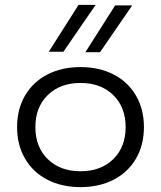

<svg xmlns="http://www.w3.org/2000/svg" viewBox="-20 -757 660 787"><path d="M570 -236Q570 -163 537.5 -107Q505 -51 446 -20.5Q387 10 310 10Q233 10 174 -20.5Q115 -51 82.5 -107Q50 -163 50 -236Q50 -309 82.5 -365Q115 -421 174 -451.5Q233 -482 310 -482Q387 -482 446 -451.5Q505 -421 537.5 -365Q570 -309 570 -236ZM495 -236Q495 -318 444 -367.5Q393 -417 310 -417Q227 -417 176 -367.5Q125 -318 125 -236Q125 -154 176 -104.5Q227 -55 310 -55Q393 -55 444 -104.5Q495 -154 495 -236ZM452 -735H522L390 -543H330ZM302 -737H372L240 -545H180Z"/></svg>

Font: Madhuban Light
Style: Regular
Weight: 300
Designer: jaikishan Patel
Foundry: MagicType
Version: Version 1.000